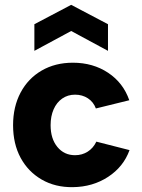

<svg xmlns="http://www.w3.org/2000/svg" viewBox="-20 -766 588 793"><path d="M281 7Q208 8 152 -24.5Q96 -57 65 -114.5Q34 -172 34 -249Q34 -325 65 -383.5Q96 -442 152 -474.5Q208 -507 281 -507Q364 -507 426.5 -465.5Q489 -424 514 -352L376 -318Q366 -345 343 -360Q320 -375 290 -375Q260 -375 237 -359Q214 -343 201.5 -314.5Q189 -286 189 -249Q189 -193 217 -159Q245 -125 290 -125Q319 -125 342 -139.5Q365 -154 378 -181L515 -146Q490 -77 426.5 -35.5Q363 6 281 7ZM426 -556 274 -638 122 -556V-666L274 -746L426 -666Z"/></svg>

Font: Albert Sans ExtraBold
Style: Regular
Weight: 800
Designer: Andreas Rasmussen
Foundry: a.Foundry
Version: Version 1.025